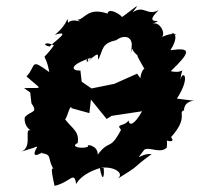

<svg xmlns="http://www.w3.org/2000/svg" viewBox="-20 -569 650 623"><path d="M78 -269 82 -234C105 -201 80 -211 61 -189C61 -193 51 -156 92 -139C46 -171 93 -94 49 -77C124 -99 80 -90 101 -93C69 -38 134 -87 115 -72C158 -66 123 -52 171 3C143 -41 144 -25 157 34C208 23 221 -17 227 28C246 -4 286 -19 316 -27C320 3 313 27 304 -24C349 -32 391 -5 357 14C446 -41 398 -15 472 -69C435 -73 414 -37 448 -83C465 -94 500 -69 521 -90C524 -116 522 -130 493 -123C560 -95 535 -124 535 -124C593 -188 556 -205 577 -211C578 -241 607 -242 610 -242L554 -249C602 -323 571 -344 565 -308C571 -365 586 -327 534 -338C600 -401 601 -416 533 -406C569 -464 533 -465 537 -461C566 -448 554 -473 499 -446C524 -450 500 -505 472 -491C530 -515 435 -479 495 -536C456 -516 449 -554 410 -529C444 -570 411 -538 375 -513C382 -514 333 -549 329 -525C263 -547 255 -505 231 -505C258 -489 218 -514 201 -495C196 -524 208 -497 158 -456C217 -474 153 -432 141 -418C114 -423 128 -436 155 -422C109 -357 125 -415 140 -335C75 -382 100 -357 66 -321C120 -273 120 -286 58 -283ZM441 -307 425 -330 351 -297 277 -282 245 -304 241 -340C211 -339 202 -358 277 -382C247 -346 269 -399 265 -369C313 -414 292 -379 300 -377C316 -412 310 -428 358 -439C377 -455 421 -459 404 -397C424 -445 385 -421 429 -387C429 -387 414 -404 450 -343C447 -358 417 -299 452 -272ZM212 -218 270 -202 275 -246 326 -183 342 -193 441 -208C416 -164 400 -159 397 -178C384 -158 355 -168 372 -149C370 -102 381 -97 374 -150C335 -76 337 -120 297 -67C299 -97 257 -104 266 -93C248 -85 205 -92 232 -105C240 -147 204 -157 185 -192C192 -156 202 -221 211 -222Z"/></svg>

Font: Asimov Aggro
Style: It
Weight: 500
Designer: Google
Version: Version 2.000980; 2014